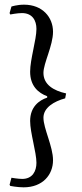

<svg xmlns="http://www.w3.org/2000/svg" viewBox="-20 -669 349 822"><path d="M81 133C163 133 207 79 207 17C207 -42 166 -119 166 -165C166 -208 211 -235 259 -248L263 -269C209 -281 166 -307 166 -357C166 -398 207 -474 207 -533C207 -595 162 -649 83 -649C53 -649 29 -641 29 -641L21 -613L24 -607C24 -607 54 -613 74 -613C119 -613 136 -581 136 -545C136 -499 109 -415 109 -362C109 -301 144 -271 182 -257V-251C148 -240 109 -212 109 -151C109 -101 136 -17 136 28C136 64 119 97 75 97C58 97 29 92 29 92L21 122L24 127C24 127 55 133 81 133Z"/></svg>

Font: Alegreya SC
Style: Regular
Weight: 400
Designer: Juan Pablo del Peral
Foundry: Huerta Tipografica
Version: Version 2.007;PS 002.007;hotconv 1.0.88;makeotf.lib2.5.64775